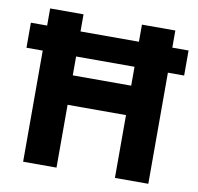

<svg xmlns="http://www.w3.org/2000/svg" viewBox="-78 -780 890 861"><g transform="rotate(10 367.0 -349.0)"><path d="M500 0V-286H234V0H82V-506H8V-620H82V-698H234V-620H500V-698H652V-620H726V-506H652V0ZM234 -420H500V-506H234Z"/></g></svg>

Font: IBM Plex Sans Var
Style: Regular
Weight: 400
Designer: Mike Abbink, Paul van der Laan, Pieter van Rosmalen
Foundry: Bold Monday
Version: Version 3.000